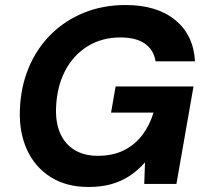

<svg xmlns="http://www.w3.org/2000/svg" viewBox="-20 -732 823 764"><path d="M332 12Q244 12 181.5 -27.5Q119 -67 87.5 -136Q56 -205 59 -293Q62 -385 94 -462Q126 -539 182.5 -595Q239 -651 314.5 -681.5Q390 -712 480 -712Q604 -712 677 -652.5Q750 -593 756 -488H599Q592 -533 557 -558Q522 -583 459 -583Q385 -583 328 -547.5Q271 -512 238.5 -449Q206 -386 203 -302Q201 -243 220 -200.5Q239 -158 277 -135Q315 -112 369 -112Q429 -112 473 -134Q517 -156 546.5 -195Q576 -234 591 -284H422L440 -388H750L682 0H554L557 -86Q530 -55 497 -33Q464 -11 424 0.5Q384 12 332 12Z"/></svg>

Font: DM Sans 17pt ExtraBold
Style: Italic
Weight: 800
Italic angle: -10°
Version: Version 4.004;gftools[0.9.30]